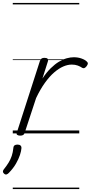

<svg xmlns="http://www.w3.org/2000/svg" viewBox="-87 -909 619 1308"><path d="M50 15Q38 15 30.5 10Q23 5 28 -7L185 -494Q190 -506 196.5 -510.5Q203 -515 216 -515Q232 -515 237.5 -508.5Q243 -502 239 -490L202 -374Q230 -416 258.5 -444Q287 -472 314.5 -488.5Q342 -505 367.5 -512Q393 -519 416 -519Q445 -519 469.5 -510Q494 -501 505 -489Q512 -483 511.5 -476Q511 -469 503 -458Q494 -447 487 -445Q480 -443 473 -447Q460 -456 442.5 -462.5Q425 -469 402 -469Q374 -469 344 -456Q314 -443 282.5 -416Q251 -389 219.5 -345.5Q188 -302 159 -241L81 -4Q78 6 71 10.5Q64 15 50 15ZM-58 275Q-66 269 -67 261.5Q-68 254 -62 246Q-42 221 -28.5 199Q-15 177 -7 153Q1 129 4 99Q5 86 12.5 81Q20 76 32 76Q46 76 53 82.5Q60 89 59 101Q58 119 49 146.5Q40 174 22 205.5Q4 237 -26 268Q-33 276 -41.5 279Q-50 282 -58 275ZM0 369H453V379H0ZM0 -20H453V0H0ZM0 -505H453V-500H0ZM0 -889H453V-879H0Z"/></svg>

Font: Playwrite HR Guides
Style: Regular
Weight: 400
Designer: Veronika Burian, José Scaglione
Foundry: TypeTogether
Version: Version 1.003